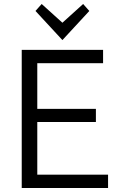

<svg xmlns="http://www.w3.org/2000/svg" viewBox="-20 -943 601 963"><path d="M89 0V-693H497V-626H167V-397H461V-331H167V-67H522V0ZM293 -742 158 -888 189 -923 293 -829 397 -923 428 -888Z"/></svg>

Font: Ubuntu Sans
Style: Regular
Weight: 400
Designer: Dalton Maag Ltd
Foundry: Dalton Maag Ltd
Version: Version 1.006; ttfautohint (v1.8.4.7-5d5b)